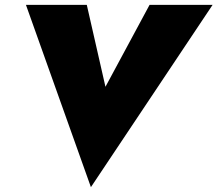

<svg xmlns="http://www.w3.org/2000/svg" viewBox="-20 -720 897 792"><path d="M415 -362 338 -700H87L355 52L857 -700H597Z"/></svg>

Font: Jost Black
Style: Italic
Weight: 900
Italic angle: -5°
Version: Version 3.710